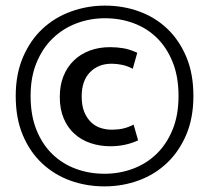

<svg xmlns="http://www.w3.org/2000/svg" viewBox="-20 -655 745 684"><path d="M378 -193Q400 -193 418 -197Q436 -201 456 -211L472 -155Q427 -134 373 -134Q336 -134 303 -145Q270 -156 245.5 -178Q221 -200 207 -233Q193 -266 193 -310Q193 -351 206 -383.5Q219 -416 242.5 -439Q266 -462 299 -474.5Q332 -487 372 -487Q397 -487 420 -483Q443 -479 469 -467L453 -410Q434 -420 415 -424Q396 -428 378 -428Q330 -428 300.5 -397.5Q271 -367 271 -312Q271 -278 280.5 -255.5Q290 -233 305 -219Q320 -205 339 -199Q358 -193 378 -193ZM354 -635Q418 -635 475 -614.5Q532 -594 575 -553.5Q618 -513 643.5 -453Q669 -393 669 -313Q669 -235 643.5 -175Q618 -115 574.5 -74Q531 -33 473.5 -12Q416 9 352 9Q288 9 231 -11.5Q174 -32 130.5 -72.5Q87 -113 61.5 -173Q36 -233 36 -313Q36 -391 62 -451.5Q88 -512 131.5 -552.5Q175 -593 233 -614Q291 -635 354 -635ZM354 -590Q301 -590 253 -572Q205 -554 168.5 -519Q132 -484 110.5 -432.5Q89 -381 89 -313Q89 -244 110 -192Q131 -140 167 -105.5Q203 -71 250.5 -53.5Q298 -36 352 -36Q406 -36 454 -54Q502 -72 538 -107Q574 -142 595 -193.5Q616 -245 616 -313Q616 -382 595 -434Q574 -486 538.5 -520.5Q503 -555 455.5 -572.5Q408 -590 354 -590Z"/></svg>

Font: Ek Mukta
Style: Bold
Weight: 700
Designer: Girish Dalvi and Yashodeep Gholap
Foundry: Ek Type
Version: Version 2.538;PS 1.002;hotconv 16.6.51;makeotf.lib2.5.65220;